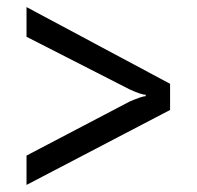

<svg xmlns="http://www.w3.org/2000/svg" viewBox="-20 -628 556 543"><path d="M55 -524V-608L461 -391V-317L55 -105V-188L347 -341Q382 -356 392 -356V-360Q380 -360 347 -375Z"/></svg>

Font: Electrolize
Style: Regular
Weight: 400
Designer: Valery Zaveryaev
Foundry: Cyreal (www.cyreal.org)
Version: Version 1.002